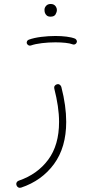

<svg xmlns="http://www.w3.org/2000/svg" viewBox="-20 -669 428 946"><path d="M258.3 -252.9Q267.1 -256.3 273.7 -252Q280.3 -247.6 282.2 -240.7Q306.2 -147.9 306.2 -68.4Q306.2 57.1 246.1 139.2Q186 221.2 84 255.4Q76.2 257.8 69.8 254.2Q63.5 250.5 61.5 244.1Q58.6 235.8 62.3 229.5Q65.9 223.1 72.3 221.2Q164.1 189.9 217.5 117.9Q271 45.9 271 -68.4Q271 -106 264.9 -147Q258.8 -188 247.6 -231.9Q245.6 -240.2 249.3 -245.6Q252.9 -251 258.3 -252.9ZM199.2 -621.1Q199.2 -631.3 207.3 -640.4Q215.3 -649.4 230 -649.4Q247.1 -649.4 255.4 -636.2Q260.3 -628.4 260.3 -620.1Q260.3 -609.4 253.7 -598.1Q247.1 -586.9 229 -586.9Q216.8 -586.9 210.2 -592.8Q203.6 -598.6 201.2 -606.4Q199.2 -612.3 199.2 -621.1ZM112.3 -454.6Q110.4 -460.4 113.3 -466.1Q116.2 -471.7 122.1 -473.6Q147.9 -482.9 183.3 -487.3Q218.8 -491.7 253.4 -491.7Q282.2 -491.7 307.6 -488.5Q333 -485.4 350.1 -478.5Q355.5 -475.6 357.9 -469.5Q360.4 -463.4 356.9 -457.5Q354.5 -453.1 349.4 -450.7Q344.2 -448.2 338.9 -450.2Q325.2 -455.6 302.2 -458Q279.3 -460.4 253.4 -460.4Q219.7 -460.4 186.8 -456.5Q153.8 -452.6 131.8 -444.8Q125.5 -442.9 120.1 -446Q114.7 -449.2 112.3 -454.6Z"/></svg>

Font: Mikhak ExtraLight
Style: Regular
Weight: 200
Designer: Amin Abedi
Version: Version 3.3